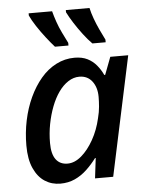

<svg xmlns="http://www.w3.org/2000/svg" viewBox="-54 -810 657 864"><g transform="rotate(-5 274.0 -378.0)"><path d="M184 10Q145 10 114 -10Q83 -30 64.5 -71Q46 -112 46 -174Q46 -232 57.5 -287Q69 -342 91 -389.5Q113 -437 143.5 -473Q174 -509 213 -529Q252 -549 296 -549Q330 -549 354 -537Q378 -525 395 -504.5Q412 -484 423 -460H427L457 -539H538L423 0H341L352 -91H349Q328 -63 303.5 -40Q279 -17 249.5 -3.5Q220 10 184 10ZM224 -77Q256 -77 286.5 -103Q317 -129 341.5 -172.5Q366 -216 378 -269Q385 -296 387 -320Q389 -344 389 -364Q389 -407 368 -434.5Q347 -462 310 -462Q284 -462 260 -446.5Q236 -431 216.5 -403.5Q197 -376 183 -339.5Q169 -303 161 -261.5Q153 -220 153 -176Q153 -126 171.5 -101.5Q190 -77 224 -77ZM382 -606Q363 -625 342.5 -652Q322 -679 304.5 -706.5Q287 -734 276 -756V-766H383Q388 -743 397.5 -717Q407 -691 418.5 -666.5Q430 -642 442 -618V-606ZM213 -606Q196 -625 175 -652Q154 -679 136 -706.5Q118 -734 108 -756V-766H214Q220 -743 229 -717Q238 -691 250 -666.5Q262 -642 274 -618V-606Z"/></g></svg>

Font: Noto Sans Display Medium
Style: Italic
Weight: 500
Italic angle: -12°
Designer: Monotype Design Team
Foundry: Monotype Imaging Inc.
Version: Version 2.003